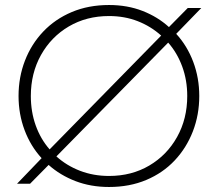

<svg xmlns="http://www.w3.org/2000/svg" viewBox="-20 -733 869 766"><path d="M415 13Q342 13 281 -10.5Q220 -34 174 -75L100 0H48L146 -102Q102 -150 78 -214Q54 -278 54 -350Q54 -425 79.5 -491Q105 -557 152.5 -607Q200 -657 266.5 -685Q333 -713 415 -713Q488 -713 548.5 -689.5Q609 -666 654 -625L729 -701H783L683 -598Q727 -550 751 -486Q775 -422 775 -350Q775 -275 749.5 -209Q724 -143 677 -93Q630 -43 563.5 -15Q497 13 415 13ZM178 -137 623 -591Q582 -628 529.5 -648.5Q477 -669 415 -669Q325 -669 254.5 -627.5Q184 -586 143.5 -513.5Q103 -441 103 -350Q103 -287 122.5 -232.5Q142 -178 178 -137ZM415 -31Q505 -31 575.5 -72.5Q646 -114 686.5 -186.5Q727 -259 727 -350Q727 -413 707 -467.5Q687 -522 651 -563L205 -109Q246 -72 299.5 -51.5Q353 -31 415 -31Z"/></svg>

Font: MuseoModerno ExtraLight
Style: Regular
Weight: 200
Designer: Pablo Cosgaya, Héctor Gatti, Marcela Romero, and the Authors of The MuseoModerno Project.
Foundry: Omnibus-Type Team
Version: Version 1.001